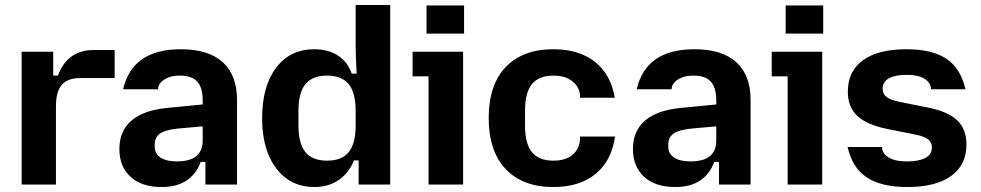

<svg xmlns="http://www.w3.org/2000/svg" viewBox="-20 -742 3943 772"><path d="M67 0V-534H194V-438H213Q232 -489 267.5 -515Q303 -541 360 -541H441V-428H301Q252 -428 228.5 -401Q205 -374 205 -315V0Z M629 10Q550 10 505 -31Q460 -72 460 -143Q460 -216 509 -257.5Q558 -299 652 -308L795 -322V-234L694 -225Q645 -220 623.5 -205Q602 -190 602 -161V-152Q602 -124 625.5 -108.5Q649 -93 691 -93Q795 -93 795 -177V-247V-262V-338Q795 -390 773 -414Q751 -438 704 -438Q673 -438 653.5 -429Q634 -420 625 -408.5Q616 -397 616 -387V-383H475Q512 -544 707 -544Q818 -544 875.5 -492Q933 -440 933 -340V0H806V-91H787Q769 -42 730 -16Q691 10 629 10Z M1243 10Q1180 10 1133 -23.5Q1086 -57 1060 -119Q1034 -181 1034 -266.6Q1034 -396 1090.5 -470Q1147 -544 1243 -544Q1300 -544 1339 -518.5Q1378 -493 1394 -446H1414Q1412 -485 1411 -511.6Q1410 -538.3 1410 -561V-722H1549V0H1422V-97H1403Q1384 -48 1343 -19Q1302 10 1243 10ZM1295.1 -96Q1354.2 -96 1382.1 -130.4Q1410 -164.8 1410 -237V-297Q1410 -369.2 1382.1 -403.6Q1354.2 -438 1295.1 -438Q1236 -438 1208 -403.6Q1180 -369.2 1180 -297V-237Q1180 -164.8 1208 -130.4Q1236 -96 1295.1 -96Z M1703 0V-435H1639V-534H1842V0ZM1695 -607V-720H1846V-607Z M2205 10Q2082 10 2013.5 -62Q1945 -134 1945 -267Q1945 -401 2013.5 -472.5Q2082 -544 2205 -544Q2308 -544 2372 -493.5Q2436 -443 2452 -349H2312V-359Q2312 -375 2301.5 -393Q2291 -411 2267.5 -424.5Q2244 -438 2205 -438Q2147 -438 2119 -404Q2091 -370 2091 -297V-237Q2091 -164 2119 -130Q2147 -96 2205 -96Q2244 -96 2267.5 -109.5Q2291 -123 2301.5 -143Q2312 -163 2312 -181V-193H2453Q2439 -95 2374.5 -42.5Q2310 10 2205 10Z M2694 10Q2615 10 2570 -31Q2525 -72 2525 -143Q2525 -216 2574 -257.5Q2623 -299 2717 -308L2860 -322V-234L2759 -225Q2710 -220 2688.5 -205Q2667 -190 2667 -161V-152Q2667 -124 2690.5 -108.5Q2714 -93 2756 -93Q2860 -93 2860 -177V-247V-262V-338Q2860 -390 2838 -414Q2816 -438 2769 -438Q2738 -438 2718.5 -429Q2699 -420 2690 -408.5Q2681 -397 2681 -387V-383H2540Q2577 -544 2772 -544Q2883 -544 2940.5 -492Q2998 -440 2998 -340V0H2871V-91H2852Q2834 -42 2795 -16Q2756 10 2694 10Z M3147 0V-435H3083V-534H3286V0ZM3139 -607V-720H3290V-607Z M3628 10Q3524 10 3465.5 -28.5Q3407 -67 3388 -151H3527V-147Q3527 -136 3536 -123.5Q3545 -111 3567 -102Q3589 -93 3628 -93Q3675 -93 3701 -107Q3727 -121 3727 -149Q3727 -170 3711.5 -182Q3696 -194 3660 -201L3545 -224Q3464 -241 3426.5 -276.5Q3389 -312 3389 -373Q3389 -456 3450 -500Q3511 -544 3625 -544Q3728 -544 3785.5 -505.5Q3843 -467 3862 -383H3723V-387Q3723 -398 3714 -410.5Q3705 -423 3684 -432Q3663 -441 3625 -441Q3579 -441 3554 -427Q3529 -413 3529 -385Q3529 -364 3544 -352.5Q3559 -341 3594 -333L3709 -310Q3791 -294 3828.5 -258.5Q3866 -223 3866 -161Q3866 -79 3804.5 -34.5Q3743 10 3628 10Z"/></svg>

Font: Mozilla Text ExtraLight
Style: Regular
Weight: 200
Designer: Studio DRAMA
Foundry: Studio DRAMA
Version: Version 1.000